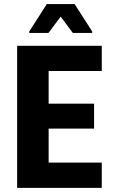

<svg xmlns="http://www.w3.org/2000/svg" viewBox="-20 -910 557 930"><path d="M63 0V-688H472.9V-566.1H215.6V-408H435.7V-287H215.6V-122.3H472.9V0ZM121.7 -750.6V-757.5L206.6 -890.2H341.6L426.5 -757.5V-750.6H332.8L273.9 -829.6L214.9 -750.6Z"/></svg>

Font: Saira Thin SemiCondensed
Style: Regular
Weight: 100
Width: 4
Version: Version 1.101